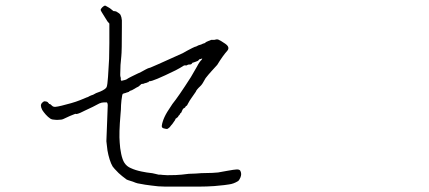

<svg xmlns="http://www.w3.org/2000/svg" viewBox="-20 -696 1540 690"><path d="M749 -552.7Q749 -552.7 750 -552.7Q758.8 -555.7 764.6 -553.7Q770.5 -551.8 789.1 -539.1Q807.6 -526.4 796.9 -513.7Q780.3 -495.1 760.7 -462.9Q751 -452.1 740.2 -440.4Q729.5 -428.7 718.8 -415Q707 -392.6 700.2 -386.7Q685.5 -373 683.6 -366.2Q675.8 -355.5 668 -343.8Q662.1 -335.9 654.3 -321.3Q653.3 -318.4 651.4 -316.4Q648.4 -315.4 646.5 -312.5Q646.5 -310.5 643.6 -308.6Q640.6 -306.6 638.7 -305.7Q636.7 -303.7 633.8 -296.9L631.8 -292L628.9 -289.1H627.9V-288.1Q626 -283.2 621.1 -279.3Q621.1 -277.3 618.2 -274.4L616.2 -273.4L613.3 -270.5H612.3L611.3 -269.5Q609.4 -263.7 604.5 -257.8Q599.6 -250 594.7 -245.1Q590.8 -238.3 583 -233.4Q579.1 -231.4 569.3 -234.4Q560.5 -236.3 561.5 -244.1Q562.5 -252 564.5 -257.8Q569.3 -274.4 581.1 -293.9Q597.7 -319.3 599.6 -322.3Q621.1 -348.6 666 -418.9Q674.8 -433.6 687.5 -456.1Q698.2 -476.6 705.1 -481.4V-482.4Q706.1 -485.4 707 -486.3Q702.1 -483.4 697.3 -483.4L694.3 -480.5Q692.4 -477.5 689.5 -476.6Q687.5 -475.6 681.6 -473.6Q675.8 -472.7 677.7 -469.7Q674.8 -475.6 668 -465.8Q666 -463.9 658.2 -463.9H656.2Q655.3 -463.9 654.3 -462.9Q650.4 -460 648.4 -460.9Q641.6 -461.9 638.7 -459Q627.9 -452.1 611.3 -443.4Q527.3 -402.3 517.6 -404.3Q515.6 -404.3 512.7 -400.4H511.7H510.7L506.8 -398.4H505.9Q505.9 -398.4 499 -396.5Q495.1 -394.5 493.2 -394.5Q491.2 -394.5 490.2 -394.5Q487.3 -394.5 484.4 -390.6Q480.5 -386.7 477.5 -384.8Q474.6 -382.8 469.7 -380.9Q466.8 -378.9 463.4 -377Q460 -375 456.1 -373Q454.1 -371.1 451.2 -371.1Q444.3 -368.2 444.3 -367.2Q443.4 -365.2 440.4 -365.2Q436.5 -363.3 434.6 -363.3Q430.7 -361.3 428.7 -361.3Q423.8 -359.4 422.9 -359.4H421.9Q418.9 -355.5 418.9 -351.6Q416 -335.9 415 -318.4Q415 -302.7 413.1 -285.2Q407.2 -216.8 410.2 -183.6Q411.1 -164.1 415.5 -143.1Q419.9 -122.1 426.8 -111.3Q435.5 -97.7 450.2 -91.8Q466.8 -84 488.8 -79.6Q510.7 -75.2 518.6 -74.7Q526.4 -74.2 537.6 -71.3Q548.8 -68.4 549.8 -68.4H550.8Q558.6 -68.4 564.5 -67.4Q573.2 -66.4 581.1 -66.4Q616.2 -66.4 632.8 -68.4Q658.2 -72.3 683.6 -72.3Q703.1 -74.2 723.1 -74.2Q743.2 -74.2 763.7 -76.2L795.9 -82Q823.2 -86.9 829.1 -86.9Q840.8 -87.9 843.8 -82Q846.7 -76.2 846.7 -70.3Q846.7 -64.5 843.8 -57.6Q839.8 -47.9 835 -44.9Q819.3 -35.2 802.7 -33.2Q793.9 -31.2 750 -27.3Q722.7 -25.4 697.3 -25.4Q671.9 -25.4 661.1 -25.4H619.1Q595.7 -25.4 573.2 -25.4Q548.8 -25.4 523.4 -29.3Q499 -32.2 485.4 -35.2Q482.4 -35.2 474.6 -37.1Q466.8 -39.1 458 -43Q449.2 -45.9 441.4 -48.3Q433.6 -50.8 432.6 -52.7Q418.9 -62.5 406.2 -74.2Q388.7 -91.8 384.8 -97.7Q378.9 -107.4 374 -123Q369.1 -138.7 366.2 -155.3Q362.3 -186.5 362.3 -188.5L365.2 -263.7Q366.2 -289.1 366.2 -291Q367.2 -304.7 367.2 -318.4Q367.2 -324.2 364.3 -328.1H363.3H362.3H360.4H354.5Q345.7 -328.1 336.9 -324.2Q326.2 -318.4 313.5 -312Q300.8 -305.7 285.6 -298.8Q270.5 -292 269.5 -291Q253.9 -284.2 251 -287.1Q250 -287.1 231.4 -279.3Q209 -269.5 206.1 -267.6Q201.2 -265.6 192.4 -265.6Q185.5 -264.6 177.7 -265.6Q168 -265.6 161.1 -269.5Q152.3 -275.4 144.5 -284.2Q136.7 -293 131.8 -300.8Q127 -310.5 127 -316.4Q127 -322.3 131.8 -327.1Q136.7 -332 140.6 -332Q148.4 -331.1 149.4 -330.1Q151.4 -328.1 152.3 -328.1L153.3 -326.2H154.3Q156.2 -322.3 157.2 -322.3H158.2Q161.1 -322.3 166 -316.9Q170.9 -311.5 178.7 -312Q186.5 -312.5 202.1 -316.4Q217.8 -320.3 235.4 -325.2Q252.9 -330.1 268.6 -336.4Q284.2 -342.8 291 -345.7Q295.9 -346.7 301.8 -350.6Q307.6 -353.5 314.5 -355.5Q318.4 -357.4 325.2 -361.3Q332 -364.3 340.8 -367.2Q360.4 -376 363.3 -383.3Q366.2 -390.6 368.2 -419.9Q370.1 -449.2 372.1 -484.4Q373 -515.6 373 -541V-609.4V-611.3Q373 -611.3 366.2 -619.1Q361.3 -627 356.4 -634.8L346.7 -650.4Q341.8 -658.2 341.8 -660.2Q341.8 -664.1 347.7 -669.9Q353.5 -675.8 358.4 -675.8Q361.3 -674.8 369.1 -669.9Q376 -666 377.9 -664.1Q385.7 -657.2 387.7 -656.2Q394.5 -656.2 398.4 -654.3Q409.2 -648.4 413.1 -642.6Q417 -634.8 418 -623Q418 -617.2 418 -611.3V-597.7Q418 -510.7 416 -494.1Q412.1 -462.9 412.1 -429.7V-425.8Q412.1 -421.9 414.1 -416V-410.2V-408.2H416V-404.3L418.9 -406.2Q428.7 -408.2 433.6 -410.2Q442.4 -416 452.6 -420.9Q462.9 -425.8 472.7 -430.7Q482.4 -435.5 487.3 -437.5Q495.1 -441.4 503.4 -446.3Q511.7 -451.2 520.5 -453.1Q526.4 -455.1 549.8 -465.8L636.7 -504.9Q643.6 -508.8 652.3 -513.7Q661.1 -518.6 670.9 -523.4Q681.6 -528.3 681.6 -528.3H683.6L693.4 -533.2Q696.3 -534.2 703.1 -536.1Q704.1 -536.1 707 -538.1L714.8 -541H716.8L718.8 -543.9L722.7 -545.9Q733.4 -550.8 735.4 -550.8Q737.3 -553.7 746.1 -552.7Q748 -552.7 749 -552.7Z"/></svg>

Font: ToneOZ-Zhuyin-Tsuipita-TC
Style: Regular
Weight: 400
Designer: ÂÆ£ÂøóÂáåJeffrey Xuan(jeffreyx@gmail.com, ToneOZ.com) ÈòøÂù§(cjkFonts)
Foundry: ToneOZ
Version: Version 0.240710